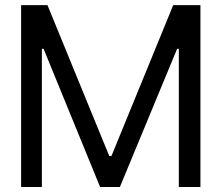

<svg xmlns="http://www.w3.org/2000/svg" viewBox="-20 -748 886 768"><path d="M64.5 -727.5H169.9L417 -124H425.8L672.9 -727.5H781.7V0H695.3V-552.7H688.5L459.5 0H380.4L154.3 -552.7H147.5V0H64.5Z"/></svg>

Font: Inter Tight
Style: Regular
Weight: 400
Designer: Rasmus Andersson
Foundry: rsms
Version: Version 3.002